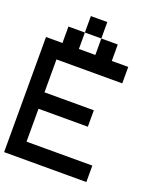

<svg xmlns="http://www.w3.org/2000/svg" viewBox="-177 -1110 1020 1219"><g transform="rotate(20 333.5 -500.0)"><path d="M333.3 -888.9H222.2V-1000H333.3ZM111.1 -777.8V-888.9H222.2V-777.8H333.3V-888.9H444.4V-777.8H555.6V-666.7H111.1V-444.4H444.4V-333.3H111.1V-111.1H555.6V0H0V-777.8Z"/></g></svg>

Font: Pixeloid Sans
Style: Regular
Weight: 400
Designer: GGBotNet
Foundry: GGBotNet
Version: 0.5